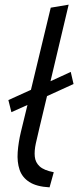

<svg xmlns="http://www.w3.org/2000/svg" viewBox="-20 -796 339 825"><path d="M193 9Q137 6 106 -14Q75 -34 64 -67Q53 -100 56 -142Q59 -184 70 -230L98 -345L29 -314L16 -366L113 -410L198 -763L275 -776L197 -447L284 -487L296 -435L182 -383L150 -249Q141 -212 134 -180Q127 -148 129.5 -123Q132 -98 150.5 -81Q169 -64 211 -56Z"/></svg>

Font: Ubuntu Sans
Style: Italic
Weight: 400
Italic angle: -13.5°
Designer: Dalton Maag Ltd
Foundry: Dalton Maag Ltd
Version: Version 1.006